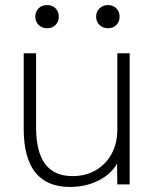

<svg xmlns="http://www.w3.org/2000/svg" viewBox="-20 -731 625 761"><path d="M257 10Q166 10 120 -47.5Q74 -105 74 -220V-520H123V-227Q123 -129 159 -81Q195 -33 267 -33Q320 -33 360 -56.5Q400 -80 422.5 -121.5Q445 -163 445 -217V-520H494V0H445L444 -84H445Q420 -40 369.5 -15Q319 10 257 10ZM167 -619Q146 -619 133 -632Q120 -645 120 -665Q120 -685 133 -698Q146 -711 167 -711Q187 -711 200 -698Q213 -685 213 -665Q213 -645 200 -632Q187 -619 167 -619ZM408 -619Q388 -619 374.5 -632Q361 -645 361 -665Q361 -685 374.5 -698Q388 -711 408 -711Q428 -711 441 -698Q454 -685 454 -665Q454 -645 441 -632Q428 -619 408 -619Z"/></svg>

Font: M PLUS 2 Thin Light
Style: Regular
Weight: 300
Version: Version 1.001